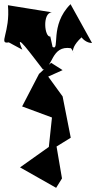

<svg xmlns="http://www.w3.org/2000/svg" viewBox="-107 -855 461 920"><path d="M190 0 164 -153 232 -195 193 -393 124 -488 193 -519 138 -554 80 -501 -1 -345 142 -292 127 -151 -11 -53 162 45ZM134 -680C106 -675 95 -793 141 -796L-69 -830C-57 -698 -117 -642 -65 -652L0 -617C-44 -716 44 -592 99 -522C147 -529 137 -639 233 -624C268 -580 201 -610 300 -690C250 -731 280 -649 334 -649L231 -835C129 -734 182 -609 145 -630Z"/></svg>

Font: Asimov Silicon
Style: Regular
Weight: 400
Designer: Google
Version: Version 2.000980; 2014